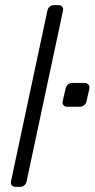

<svg xmlns="http://www.w3.org/2000/svg" viewBox="-20 -730 370 750"><path d="M41 0Q31 0 26 -6Q21 -12 23 -22L165 -688Q167 -698 174 -704Q181 -710 191 -710H208Q218 -710 223 -704Q228 -698 226 -688L84 -22Q82 -12 75 -6Q68 0 58 0ZM243 -313Q233 -313 228 -319Q223 -325 225 -335L236 -383Q238 -393 245 -399.5Q252 -406 262 -406H310Q320 -406 325.5 -399.5Q331 -393 329 -383L318 -335Q316 -325 308.5 -319Q301 -313 291 -313Z"/></svg>

Font: Rubik Light
Style: Italic
Weight: 300
Italic angle: -12°
Designer: Hubert and Fischer
Foundry: Hubert and Fischer
Version: Version 2.300;gftools[0.9.30]